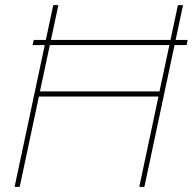

<svg xmlns="http://www.w3.org/2000/svg" viewBox="-20 -730 753 750"><path d="M112 -574H713L709 -554H107ZM188 -710H208L136 -373H603L675 -710H695L544 0H524L599 -353H132L57 0H37Z"/></svg>

Font: Raleway Thin
Style: Italic
Weight: 100
Italic angle: -12°
Designer: Matt McInerney, Pablo Impallari, Rodrigo Fuenzalida
Foundry: Matt McInerney, Pablo Impallari, Rodrigo Fuenzalida
Version: Version 4.026